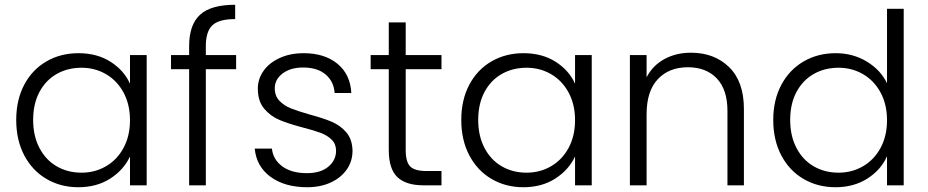

<svg xmlns="http://www.w3.org/2000/svg" viewBox="-20 -777 3889 805"><path d="M309 -554Q387 -554 443.5 -518Q500 -482 525 -426V-546H595V0H525V-121Q499 -65 442.5 -28.5Q386 8 308 8Q234 8 174.5 -27Q115 -62 81.5 -126Q48 -190 48 -274Q48 -358 81.5 -421.5Q115 -485 174.5 -519.5Q234 -554 309 -554ZM322 -493Q264 -493 218 -467Q172 -441 145.5 -391.5Q119 -342 119 -274Q119 -207 145.5 -156.5Q172 -106 218 -79.5Q264 -53 322 -53Q378 -53 424.5 -80Q471 -107 498 -157Q525 -207 525 -273Q525 -339 498 -389Q471 -439 424.5 -466Q378 -493 322 -493Z M970 -487H843V0H773V-487H697V-546H773V-584Q773 -673 818.5 -715Q864 -757 966 -757V-697Q898 -697 870.5 -671Q843 -645 843 -584V-546H970Z M1048 -154H1120Q1125 -108 1163.5 -79.5Q1202 -51 1267 -51Q1324 -51 1356.5 -78Q1389 -105 1389 -145Q1389 -173 1371 -191Q1353 -209 1325.5 -219.5Q1298 -230 1251 -242Q1190 -258 1152 -274Q1114 -290 1087.5 -321.5Q1061 -353 1061 -406Q1061 -446 1085 -480Q1109 -514 1153 -534Q1197 -554 1253 -554Q1341 -554 1395 -509.5Q1449 -465 1453 -387H1383Q1380 -435 1345.5 -464.5Q1311 -494 1251 -494Q1198 -494 1165 -469Q1132 -444 1132 -407Q1132 -375 1151.5 -354.5Q1171 -334 1200 -322.5Q1229 -311 1278 -297Q1337 -281 1372 -266Q1407 -251 1432 -222Q1457 -193 1458 -145Q1458 -101 1434 -66.5Q1410 -32 1367 -12Q1324 8 1268 8Q1174 8 1114.5 -35.5Q1055 -79 1048 -154Z M1681 -487V-148Q1681 -98 1700 -79Q1719 -60 1767 -60H1831V0H1756Q1682 0 1646 -34.5Q1610 -69 1610 -148V-487H1534V-546H1610V-683H1681V-546H1831V-487Z M2175 -554Q2253 -554 2309.5 -518Q2366 -482 2391 -426V-546H2461V0H2391V-121Q2365 -65 2308.5 -28.5Q2252 8 2174 8Q2100 8 2040.5 -27Q1981 -62 1947.5 -126Q1914 -190 1914 -274Q1914 -358 1947.5 -421.5Q1981 -485 2040.5 -519.5Q2100 -554 2175 -554ZM2188 -493Q2130 -493 2084 -467Q2038 -441 2011.5 -391.5Q1985 -342 1985 -274Q1985 -207 2011.5 -156.5Q2038 -106 2084 -79.5Q2130 -53 2188 -53Q2244 -53 2290.5 -80Q2337 -107 2364 -157Q2391 -207 2391 -273Q2391 -339 2364 -389Q2337 -439 2290.5 -466Q2244 -493 2188 -493Z M3099 -320V0H3030V-312Q3030 -401 2985.5 -448Q2941 -495 2864 -495Q2785 -495 2738 -445Q2691 -395 2691 -298V0H2621V-546H2691V-453Q2717 -503 2766 -529.5Q2815 -556 2877 -556Q2975 -556 3037 -495.5Q3099 -435 3099 -320Z M3484 -554Q3556 -554 3614 -519Q3672 -484 3699 -428V-740H3769V0H3699V-122Q3674 -65 3617 -28.5Q3560 8 3483 8Q3408 8 3348.5 -27Q3289 -62 3255.5 -126Q3222 -190 3222 -274Q3222 -358 3256 -421.5Q3290 -485 3349.5 -519.5Q3409 -554 3484 -554ZM3496 -493Q3438 -493 3392 -467Q3346 -441 3319.5 -391.5Q3293 -342 3293 -274Q3293 -207 3319.5 -156.5Q3346 -106 3392 -79.5Q3438 -53 3496 -53Q3552 -53 3598.5 -80Q3645 -107 3672 -157Q3699 -207 3699 -273Q3699 -339 3672 -389Q3645 -439 3598.5 -466Q3552 -493 3496 -493Z"/></svg>

Font: Poppins-tnum Light
Style: Regular
Weight: 300
Designer: Ninad Kale (Devanagari), Jonny Pinhorn (Latin)
Foundry: Indian Type Foundry
Version: Version 4.004